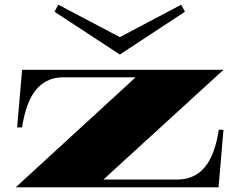

<svg xmlns="http://www.w3.org/2000/svg" viewBox="-20 -797 1018 817"><path d="M47 0H910L931 -245H911C895 -141 856 -33 734 -33H420L931 -500H74L53 -255H74C90 -359 129 -468 250 -468H557ZM212 -747 490 -565 767 -747 751 -777 490 -639 228 -777Z"/></svg>

Font: Sprat Extended
Style: Bold
Weight: 700
Width: 9
Designer: Ethan Nakache
Foundry: Collletttivo
Version: Version 2.000;Glyphs 3.2 (3217)